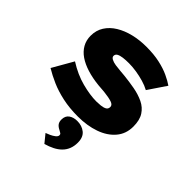

<svg xmlns="http://www.w3.org/2000/svg" viewBox="-269 -910 1432 1432"><g transform="rotate(45 447.0 -194.5)"><path d="M460 10Q371 10 297.5 -6Q224 -22 166 -47.5Q108 -73 60 -102L154 -266Q239 -212 325 -189.5Q411 -167 478 -167Q497 -167 522 -169.5Q547 -172 564 -181Q581 -190 581 -212Q581 -222 574 -230Q567 -238 552 -243Q537 -248 516 -252Q495 -256 467 -259Q439 -262 404 -264Q335 -271 279 -288.5Q223 -306 183.5 -333Q144 -360 122.5 -398Q101 -436 101 -484Q101 -541 129 -585Q157 -629 206 -659Q255 -689 318.5 -704.5Q382 -720 454 -720Q533 -720 594 -706.5Q655 -693 700 -672Q745 -651 775 -630L679 -488Q648 -505 608.5 -516.5Q569 -528 527.5 -534.5Q486 -541 449 -541Q414 -541 387 -537.5Q360 -534 344 -525Q328 -516 328 -498Q328 -484 345.5 -474.5Q363 -465 389.5 -461Q416 -457 443 -455Q470 -453 488 -451Q547 -445 604 -434.5Q661 -424 707 -402Q753 -380 779.5 -339Q806 -298 806 -230Q806 -153 760 -99Q714 -45 635.5 -17.5Q557 10 460 10ZM428 331 376 267Q390 262 410 253Q430 244 446 231.5Q462 219 462 205Q462 195 454.5 190Q447 185 434 178Q411 167 400 152Q389 137 389 113Q389 73 415.5 54.5Q442 36 481 36Q530 36 564 63Q598 90 598 148Q598 184 586.5 213.5Q575 243 552.5 265.5Q530 288 498.5 304Q467 320 428 331Z"/></g></svg>

Font: Lexend Tera Black
Style: Regular
Weight: 900
Version: Version 1.007